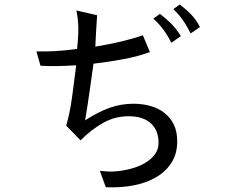

<svg xmlns="http://www.w3.org/2000/svg" viewBox="-20 -732 1040 844"><path d="M759 -111Q759 -56 734 -17Q709 22 666.5 47Q624 72 567 83Q510 94 445 91L419 19Q438 21 456 22Q474 23 491 21Q525 18 558 9Q591 0 617.5 -15.5Q644 -31 660.5 -53Q677 -75 677 -104Q677 -159 643 -190Q609 -221 545 -221Q486 -221 434.5 -192.5Q383 -164 334 -115L271 -180Q287 -234 296.5 -303Q306 -372 315 -445Q266 -442 228.5 -441.5Q191 -441 158 -443L140 -506Q181 -505 225 -507.5Q269 -510 319 -517Q321 -542 322.5 -557.5Q324 -573 324 -585Q325 -607 323.5 -630.5Q322 -654 316 -686L407 -665Q405 -637 403 -604Q401 -571 399 -527Q526 -548 608 -577L639 -503Q586 -484 523 -472Q460 -460 391 -452Q382 -390 374 -331.5Q366 -273 354 -203Q413 -241 463 -258.5Q513 -276 566 -276Q607 -276 642 -266Q677 -256 703 -235.5Q729 -215 744 -184.5Q759 -154 759 -111ZM733 -544Q718 -575 698 -602Q678 -629 654 -650L683 -671Q708 -652 731.5 -629Q755 -606 775 -573ZM818 -585Q803 -616 784.5 -642.5Q766 -669 742 -692L770 -712Q796 -693 819 -669.5Q842 -646 859 -613Z"/></svg>

Font: NanumGothicCoding
Style: Regular
Weight: 400
Monospace: yes
Designer: Kwon Bruce; Nicolas Noh; Sung-woo Choi; Go-un Cha; Soo-hyun Park;
Foundry: NHN Corporation
Version: Version 2.000;PS 1;hotconv 1.0.49;makeotf.lib2.0.14853